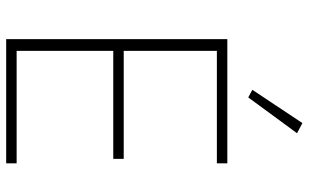

<svg xmlns="http://www.w3.org/2000/svg" viewBox="-204 -770 975 606"><g transform="rotate(90 283.0 -467.5)"><path d="M104 0V-698H496V-665H141V-371H482V-338H141V-33H496V0ZM288 -764 264 -777 369 -935 401 -918Z"/></g></svg>

Font: IBM Plex Sans Devanagari ExtraLight
Style: Regular
Weight: 200
Designer: Mike Abbink, Paul van der Laan, Pieter van Rosmalen, Erin McLaughlin
Foundry: Bold Monday
Version: Version 1.1